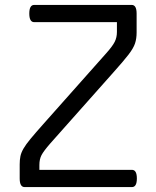

<svg xmlns="http://www.w3.org/2000/svg" viewBox="-20 -760 635 780"><path d="M439 -464 184 -177Q157 -146 148.5 -129.5Q140 -113 140 -90V-70H516Q536 -70 536 -35Q536 0 516 0H80Q60 0 60 -35V-92Q60 -111 63 -125.5Q66 -140 75.5 -156.5Q85 -173 104.5 -196.5Q124 -220 156 -256L411 -543Q437 -572 446 -590Q455 -608 455 -630V-670H119Q99 -670 99 -705Q99 -740 119 -740H515Q535 -740 535 -705V-628Q535 -603 528.5 -583.5Q522 -564 502 -538Q482 -512 439 -464Z"/></svg>

Font: Offside
Style: Regular
Weight: 400
Designer: Eduardo Rodriguez Tunni
Foundry: Eduardo Rodriguez Tunni
Version: Version 1.002; ttfautohint (v1.8.4.7-5d5b);gftools[0.9.23]